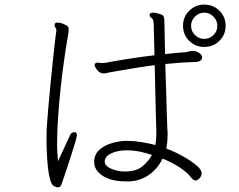

<svg xmlns="http://www.w3.org/2000/svg" viewBox="-20 -801 1040 834"><path d="M960 -689Q960 -650 933 -623.5Q906 -597 867 -597Q829 -597 802 -623.5Q775 -650 775 -689Q775 -728 802 -754.5Q829 -781 867 -781Q906 -781 933 -754.5Q960 -728 960 -689ZM528 -13Q464 -13 426.5 -37Q389 -61 389 -98V-99Q390 -132 413 -151.5Q436 -171 468.5 -180Q501 -189 527 -189H534Q563 -189 594 -184Q625 -179 655 -171Q657 -183 658 -195.5Q659 -208 659 -220V-235Q658 -259 657 -305Q656 -351 654.5 -407.5Q653 -464 652 -518Q600 -511 550.5 -503Q501 -495 458 -487Q451 -486 444.5 -484Q438 -482 431 -482Q414 -482 402.5 -496.5Q391 -511 391 -518Q391 -525 396 -527Q398 -528 400 -528.5Q402 -529 404 -529Q409 -529 413.5 -528Q418 -527 425 -527Q432 -527 437 -528Q478 -536 535 -545Q592 -554 651 -561Q649 -620 648.5 -661Q648 -702 647 -706Q644 -721 637 -724Q630 -727 630 -737Q630 -746 646 -746Q653 -746 661 -744Q669 -742 675 -740Q688 -736 691 -729Q694 -722 694 -707Q694 -700 695 -661Q696 -622 697 -566Q720 -569 742 -571Q764 -573 784 -574Q792 -575 800.5 -577.5Q809 -580 818 -580H823Q832 -579 843.5 -572Q855 -565 857 -557Q858 -555 858 -551Q858 -543 850 -537.5Q842 -532 831 -532Q765 -530 698 -523Q700 -468 701.5 -411Q703 -354 704.5 -308.5Q706 -263 707 -240Q708 -234 708 -227.5Q708 -221 708 -214Q708 -183 702 -156Q724 -148 750.5 -135Q777 -122 801 -106.5Q825 -91 840.5 -76Q856 -61 856 -49Q856 -36 846.5 -26.5Q837 -17 831 -17Q820 -17 811 -29Q792 -54 757 -76Q722 -98 686 -112Q665 -68 627 -41.5Q589 -15 541 -13ZM924 -689Q924 -712 907 -729Q890 -746 867 -746Q844 -746 827 -729Q810 -712 810 -689Q810 -665 827 -648.5Q844 -632 867 -632Q890 -632 907 -648.5Q924 -665 924 -689ZM225 -670Q225 -675 221 -680.5Q217 -686 217 -693Q217 -694 217.5 -695Q218 -696 218 -697Q220 -703 229 -703Q242 -703 258 -696Q274 -689 276 -684Q278 -681 278 -672Q278 -669 278 -665.5Q278 -662 277 -657Q268 -606 259 -543.5Q250 -481 243 -414.5Q236 -348 232 -286Q228 -224 228 -174Q228 -152 229.5 -133.5Q231 -115 232 -101Q244 -127 259 -159Q274 -191 284 -213Q290 -227 303 -227Q314 -227 314 -214Q314 -208 307.5 -185.5Q301 -163 291.5 -133.5Q282 -104 272.5 -75Q263 -46 256 -26Q249 -6 248 -3Q244 13 231 13Q224 13 216 8Q205 4 198.5 -18Q192 -40 188.5 -71Q185 -102 183.5 -135Q182 -168 182 -195Q182 -216 182.5 -230.5Q183 -245 183 -246Q185 -278 189.5 -329Q194 -380 199.5 -437Q205 -494 210.5 -545.5Q216 -597 220 -631Q224 -665 225 -669ZM529 -148Q490 -148 462.5 -134.5Q435 -121 435 -99Q435 -80 463 -68Q491 -56 522 -56Q573 -56 600.5 -80Q628 -104 640 -128Q621 -135 591 -141.5Q561 -148 533 -148Z"/></svg>

Font: Moon Stars Kai HW Light
Style: Regular
Weight: 300
Designer: GuiWonder
Version: Version 1.101